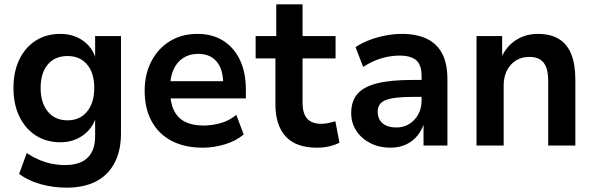

<svg xmlns="http://www.w3.org/2000/svg" viewBox="-20 -670 2735 884"><path d="M286 194Q225 194 167.5 178Q110 162 68 131L103 35Q129 52 158.5 65Q188 78 219 84Q250 90 279 90Q348 90 383 56.5Q418 23 418 -43V-125H420Q404 -76 360 -45.5Q316 -15 258 -15Q193 -15 144.5 -46.5Q96 -78 69 -134Q42 -190 42 -265Q42 -340 69 -396Q96 -452 144.5 -483Q193 -514 258 -514Q317 -514 361 -483.5Q405 -453 420 -402H418V-504H537V-56Q537 24 507.5 80Q478 136 422.5 165Q367 194 286 194ZM291 -116Q348 -116 381 -156.5Q414 -197 414 -265Q414 -334 381 -373Q348 -412 291 -412Q233 -412 200 -373Q167 -334 167 -265Q167 -197 200 -156.5Q233 -116 291 -116Z M914 10Q830 10 770 -21.5Q710 -53 678 -112Q646 -171 646 -252Q646 -328 676.5 -387Q707 -446 761.5 -480Q816 -514 889 -514Q957 -514 1007 -483Q1057 -452 1084.5 -394.5Q1112 -337 1112 -257V-217H746V-296H1024L1008 -279Q1008 -350 978 -386Q948 -422 892 -422Q853 -422 824 -403.5Q795 -385 779 -350Q763 -315 763 -265V-255Q763 -199 780.5 -162.5Q798 -126 832.5 -109Q867 -92 917 -92Q955 -92 995 -103Q1035 -114 1068 -141L1102 -51Q1067 -21 1015.5 -5.5Q964 10 914 10Z M1440 10Q1343 10 1295.5 -41.5Q1248 -93 1248 -191V-401H1157V-504H1252V-650H1373V-504H1525V-401H1373V-197Q1373 -148 1394 -124Q1415 -100 1460 -100Q1476 -100 1492 -103.5Q1508 -107 1524 -112L1543 -13Q1522 -2 1495 4Q1468 10 1440 10Z M1777 10Q1726 10 1685 -11Q1644 -32 1620.5 -68Q1597 -104 1597 -149Q1597 -205 1626 -238Q1655 -271 1717 -286.5Q1779 -302 1880 -302H1937V-224H1884Q1839 -224 1807.5 -220.5Q1776 -217 1756.5 -209.5Q1737 -202 1728 -188.5Q1719 -175 1719 -156Q1719 -121 1742 -102Q1765 -83 1805 -83Q1838 -83 1864 -99Q1890 -115 1905.5 -143Q1921 -171 1921 -206V-320Q1921 -371 1896.5 -392.5Q1872 -414 1819 -414Q1779 -414 1737.5 -402Q1696 -390 1652 -362L1617 -453Q1645 -472 1680.5 -485.5Q1716 -499 1755 -506.5Q1794 -514 1830 -514Q1898 -514 1945 -491.5Q1992 -469 2016 -423Q2040 -377 2040 -304V0H1930V-105H1933Q1923 -71 1901.5 -45Q1880 -19 1849 -4.5Q1818 10 1777 10Z M2174 0V-504H2292V-402H2287Q2310 -456 2355 -485Q2400 -514 2456 -514Q2514 -514 2552.5 -491Q2591 -468 2610 -421Q2629 -374 2629 -303V0H2504V-297Q2504 -335 2495 -359.5Q2486 -384 2467 -396Q2448 -408 2417 -408Q2382 -408 2355.5 -391.5Q2329 -375 2314 -345.5Q2299 -316 2299 -278V0Z"/></svg>

Font: Nunitoga
Style: Bold
Weight: 700
Designer: Vernon Adams
Foundry: Vernon Adams
Version: Version 1.0